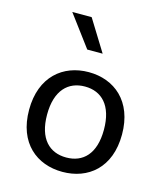

<svg xmlns="http://www.w3.org/2000/svg" viewBox="-120 -897 860 1000"><g transform="rotate(15 310.0 -397.0)"><path d="M560.5 -256C560.5 -435.5 448 -525.5 310 -525.5C172.5 -525.5 59.5 -435.5 59.5 -256C59.5 -76 172.5 12 310 12C448 12 560.5 -76 560.5 -256ZM463 -256C463 -125 400 -65.5 310 -65.5C220 -65.5 156.5 -125 156.5 -256C156.5 -387 220 -448 310 -448C400 -448 463 -387 463 -256ZM354 -637 249.5 -806H145L271 -637Z"/></g></svg>

Font: Monaspace Neon
Style: Regular
Weight: 400
Designer: Riley Cran & the Lettermatic Team
Foundry: Lettermatic
Version: Version 1.200 (Monaspace Neon)